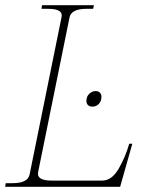

<svg xmlns="http://www.w3.org/2000/svg" viewBox="-30 -720 554 740"><path d="M-8 -14H18Q47 -14 63.5 -22Q80 -30 84 -47L207 -653Q211 -670 198 -678Q185 -686 156 -686H130L132 -700H332L329 -686H303Q245 -686 238 -653L117 -57Q110 -24 169 -24H364Q401 -24 427.5 -70Q454 -116 468 -166H480L433 0H-10ZM303 -331Q303 -348 314 -358.5Q325 -369 339 -369Q349 -369 355 -363Q361 -357 361 -347Q361 -330 351 -319.5Q341 -309 326 -309Q315 -309 309 -315Q303 -321 303 -331Z"/></svg>

Font: Taviraj Thin
Style: Italic
Weight: 250
Italic angle: -12°
Designer: Katatrad Team
Foundry: CadsonDemak
Version: Version 1.001